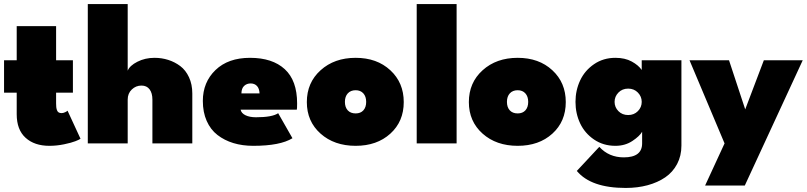

<svg xmlns="http://www.w3.org/2000/svg" viewBox="-20 -708 3984 948"><path d="M0 -410.5H62.5V-579H257V-410.5H340V-250.5H257V-197.5Q257 -186.5 257.8 -179.5Q258.5 -172.5 261 -164.8Q263.5 -157 269.2 -153.2Q275 -149.5 284 -149.5Q292.5 -149.5 301.8 -154Q311 -158.5 313.5 -161.5L377.5 -23Q372 -18.5 352.2 -10.8Q332.5 -3 296.2 4.5Q260 12 224 12Q150 12 106.2 -27.8Q62.5 -67.5 62.5 -144V-250.5H0Z M743 -422.5Q778.5 -422.5 810.8 -412.2Q843 -402 870 -381.8Q897 -361.5 913.2 -326.5Q929.5 -291.5 929.5 -246.5V0H732.5V-216Q732.5 -248.5 718.5 -267Q704.5 -285.5 678.5 -285.5Q651 -285.5 630.8 -266.2Q610.5 -247 610.5 -216V0H413.5V-688H610.5V-359Q620.5 -384 658.5 -403.2Q696.5 -422.5 743 -422.5Z M1168 -166.5Q1171.5 -149 1192 -139Q1212.5 -129 1244 -129Q1324 -129 1353.5 -149L1424 -25.5Q1363 12 1230.5 12Q1177 12 1132.5 -1.5Q1088 -15 1053.8 -41.5Q1019.5 -68 1000.5 -111Q981.5 -154 981.5 -209.5Q981.5 -302 1044 -362.2Q1106.5 -422.5 1214.5 -422.5Q1325 -422.5 1386 -366.5Q1447 -310.5 1447 -197.5Q1447 -171 1445.5 -166.5ZM1261.5 -247Q1260.5 -271 1248.8 -283.5Q1237 -296 1217.5 -296Q1198.5 -296 1185.5 -284Q1172.5 -272 1172 -247Z M1736 12Q1630.5 12 1562.8 -48.2Q1495 -108.5 1495 -204Q1495 -300 1563 -361.2Q1631 -422.5 1736 -422.5Q1841 -422.5 1907.2 -361.2Q1973.5 -300 1973.5 -204Q1973.5 -108 1907.2 -48Q1841 12 1736 12ZM1736 -148Q1760.5 -148 1774.2 -163.2Q1788 -178.5 1788 -205Q1788 -231.5 1774 -247Q1760 -262.5 1736 -262.5Q1711.5 -262.5 1697.2 -247Q1683 -231.5 1683 -205Q1683 -178.5 1697 -163.2Q1711 -148 1736 -148Z M2234.5 0H2037.5V-688H2234.5Z M2536 12Q2430.5 12 2362.8 -48.2Q2295 -108.5 2295 -204Q2295 -300 2363 -361.2Q2431 -422.5 2536 -422.5Q2641 -422.5 2707.2 -361.2Q2773.5 -300 2773.5 -204Q2773.5 -108 2707.2 -48Q2641 12 2536 12ZM2536 -148Q2560.5 -148 2574.2 -163.2Q2588 -178.5 2588 -205Q2588 -231.5 2574 -247Q2560 -262.5 2536 -262.5Q2511.5 -262.5 2497.2 -247Q2483 -231.5 2483 -205Q2483 -178.5 2497 -163.2Q2511 -148 2536 -148Z M3069.5 220Q2898 220 2828 136L2939 17Q2986.5 69 3060 69Q3150.5 69 3150.5 0V-57.5Q3138.5 -36 3102.5 -12Q3066.5 12 3018.5 12Q2959 12 2913.2 -19Q2867.5 -50 2844.5 -98.8Q2821.5 -147.5 2821.5 -205Q2821.5 -262 2844.5 -311Q2867.5 -360 2913.2 -391.2Q2959 -422.5 3018.5 -422.5Q3066 -422.5 3099.2 -404.2Q3132.5 -386 3148.5 -362.5V-410.5H3344.5V11Q3344.5 61.5 3323.2 101.8Q3302 142 3264.8 167.5Q3227.5 193 3177.8 206.5Q3128 220 3069.5 220ZM3033.5 -251Q3014.5 -231.5 3014.5 -205Q3014.5 -178.5 3033.5 -159.2Q3052.5 -140 3081.5 -140Q3110.5 -140 3129.5 -159.2Q3148.5 -178.5 3148.5 -205Q3148.5 -231.5 3129.5 -251Q3110.5 -270.5 3081.5 -270.5Q3052.5 -270.5 3033.5 -251Z M3659.5 -168 3751.5 -410.5H3943.5L3657.5 208H3461.5L3557.5 0L3384.5 -410.5H3579.5Z"/></svg>

Font: League Spartan Black
Style: Regular
Weight: 900
Foundry: The League of Moveable Type
Version: Version 2.002